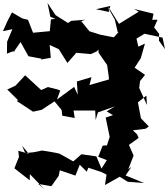

<svg xmlns="http://www.w3.org/2000/svg" viewBox="64 -1038 1171 1340"><g transform="rotate(-90 650.0 -367.5)"><path d="M517 -165 500 -216 365 -188 306 -207 304 -237 226 -268 203 -208 144 -245 229 -281 235 -320 244 -385 194 -442 248 -538 252 -556 256 -575 270 -660 258 -719 252 -777 304 -800 248 -753 268 -826 226 -821 146 -853 62 -746 105 -745 3 -646 37 -687 21 -595 93 -544 132 -536 95 -427 171 -397 122 -348 150 -337 120 -246 92 -190 147 -203 29 -221 87 -118 52 -62 43 52 96 -77 156 -36 140 -58 235 -21 309 -54 358 14 383 3 411 -26 422 63 438 85 495 30 606 9 653 68 588 72 707 18 755 24 798 59 848 -14 914 29 1016 58 995 12 1094 -11 1047 -7 1085 55 1058 181 977 198 1037 156 1084 157 1129 122 1183 146 1182 109 1225 118 1258 -18 1239 15 1154 -123 1270 -196 1237 -192 1256 -284 1279 -183 1253 -191 1183 -152 1097 -132 1096 -127 1060 -159 1078 -252 1102 -329 1173 -387 1183 -356 1175 -456 1160 -479 1215 -566 1300 -622 1203 -602 1189 -567 1185 -598 1103 -606 1092 -723 1182 -758 1192 -798 1234 -870 1170 -903 1103 -933 1117 -867 1029 -904 946 -905 959 -873 965 -847 958 -858 1027 -810 928 -755 911 -664 905 -668 917 -599 1007 -607 977 -543 881 -483 952 -421 943 -319 963 -276 1014 -240 1038 -258 1023 -272 952 -265 867 -206 790 -195 766 -193 727 -329 782 -315 752 -417 659 -411 714 -436 626 -556 689 -533 697 -555 713 -619 692 -666 795 -778 722 -846 696 -903 621 -827 616 -837 541 -723 554 -663 613 -573 534 -508 586 -527 513 -519 497 -432 549 -440V-289L483 -286L536 -270L578 -151L543 -209Z"/></g></svg>

Font: Hussar Lance
Style: Regular
Weight: 700
Foundry: Cannot Into Space Fonts, PlusOne Fonts
Version: Version 2.27